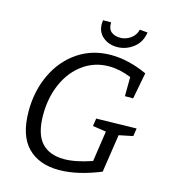

<svg xmlns="http://www.w3.org/2000/svg" viewBox="-129 -992 975 1103"><g transform="rotate(15 359.0 -440.5)"><path d="M694 -337 687 -290 604 -273 570 -47Q432 9 324 9Q204 9 136.5 -60.5Q69 -130 69 -274Q69 -395 116.5 -494Q164 -593 249 -650Q334 -707 444 -707Q548 -707 660 -656L630 -499H581L582 -613Q513 -641 450 -641Q364 -641 296.5 -592.5Q229 -544 192 -460.5Q155 -377 155 -275Q155 -162 201.5 -110.5Q248 -59 336 -59Q405 -59 501 -92L528 -274L448 -286L455 -332ZM345 -867Q345 -874 347 -888H395Q393 -850 413.5 -833Q434 -816 467 -816Q500 -816 528.5 -836Q557 -856 565 -890L612 -886Q603 -826 559.5 -793Q516 -760 463 -760Q414 -760 379.5 -788.5Q345 -817 345 -867Z"/></g></svg>

Font: Bitter Pro
Style: Italic
Weight: 400
Italic angle: -9°
Designer: Sol Matas, and Bitter project Authors
Foundry: Sol Matas
Version: Version 1.010